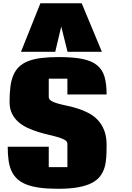

<svg xmlns="http://www.w3.org/2000/svg" viewBox="-20 -1150 814 1188"><path d="M281.7 -550.8Q281.7 -535.2 297.1 -525.9Q312.5 -516.6 337.6 -509.5Q362.8 -502.4 395 -495.6Q427.2 -488.8 460.7 -478.3Q494.1 -467.8 526.4 -451.4Q558.6 -435.1 583.7 -408.9Q608.9 -382.8 624.3 -344.7Q639.6 -306.6 639.6 -252.9Q639.6 -214.4 637.7 -179.2Q635.7 -144 627 -114Q618.2 -84 599.6 -59.6Q581.1 -35.2 547.6 -17.8Q514.2 -0.5 463.4 8.8Q412.6 18.1 339.4 18.1Q274.4 18.1 225.8 11.5Q177.2 4.9 142.6 -8.8Q107.9 -22.5 85.7 -43.7Q63.5 -64.9 50.5 -93.8Q37.6 -122.6 32.7 -159.7Q27.8 -196.8 27.8 -242.2H281.7V-115.7H397V-260.3Q397 -274.4 381.6 -283.7Q366.2 -293 341.1 -300.5Q315.9 -308.1 283.7 -315.4Q251.5 -322.8 218 -333Q184.6 -343.3 152.3 -357.9Q120.1 -372.6 95 -394.3Q69.8 -416 54.4 -446.5Q39.1 -477.1 39.1 -519.5Q39.1 -572.3 44.4 -613.5Q49.8 -654.8 63 -685.5Q76.2 -716.3 98.6 -737.5Q121.1 -758.8 155 -772Q189 -785.2 235.6 -791Q282.2 -796.9 344.2 -796.9Q433.1 -796.9 490.5 -785.2Q547.9 -773.4 581.1 -746.1Q614.3 -718.8 627 -674.3Q639.6 -629.9 639.6 -565.4H397V-663.1H281.7ZM485.4 -1129.9 610.4 -829.6H397.9L358.9 -985.8L321.8 -829.6H109.9L230 -1129.9Z"/></svg>

Font: Coda Caption ExtraBold
Style: Regular
Weight: 800
Designer: vernon adams
Foundry: vernon adams
Version: Version 1.002